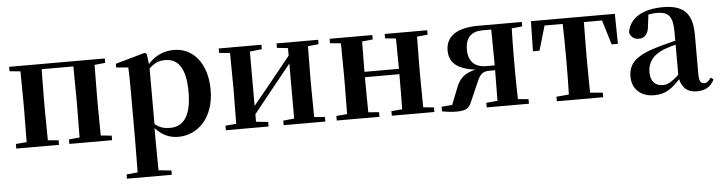

<svg xmlns="http://www.w3.org/2000/svg" viewBox="-48 -773 4712 1254"><g transform="rotate(-5 2308.0 -146.5)"><path d="M37 -507 108 -500C109 -442 110 -357 110 -301V-235C110 -179 109 -94 108 -36L37 -30V0H317V-30L247 -36L245 -235V-301L247 -502H455L457 -301V-235L455 -36L385 -30V0H665V-30L594 -37L592 -235V-301L594 -500L664 -507V-536H37Z M1098 16C1230 16 1335 -93 1335 -271C1335 -449 1241 -552 1119 -552C1054 -552 994 -528 948 -474L940 -541L927 -550L733 -495V-471L812 -464C814 -415 815 -375 815 -309V14L813 224L740 231V259H1034V231L950 222L948 13V-55C992 -5 1043 16 1098 16ZM950 -445C989 -483 1021 -491 1056 -491C1139 -491 1190 -429 1190 -270C1190 -104 1131 -47 1050 -47C1011 -47 981 -55 950 -82Z M1790 -507 1862 -499V-450L1720 -274L1612 -142V-498L1691 -507V-536H1411V-507L1482 -500C1483 -442 1484 -357 1484 -301V-235C1484 -179 1483 -94 1482 -36L1411 -30V0H1691V-30L1612 -38V-87L1749 -258L1862 -398V-37L1790 -30V0H2063V-30L1993 -36L1991 -235V-301L1993 -500L2063 -507V-536H1790Z M2499 -507 2570 -500C2571 -445 2572 -363 2572 -301H2346L2348 -500L2418 -507V-536H2138V-507L2209 -500C2210 -442 2211 -357 2211 -301V-235C2211 -179 2210 -94 2209 -36L2138 -30V0H2418V-30L2348 -36C2347 -94 2346 -182 2346 -266H2572C2572 -182 2571 -94 2570 -36L2499 -30V0H2778V-30L2708 -37L2706 -235V-301L2708 -500L2778 -507V-536H2499Z M3121 0H3398V-30L3329 -36C3327 -94 3326 -179 3326 -235V-301C3326 -357 3327 -443 3329 -500L3398 -507V-536H3111C2963 -536 2899 -478 2899 -393C2899 -314 2948 -268 3070 -252C2998 -238 2961 -202 2939 -140L2898 -36L2828 -30V0C2863 7 2893 10 2923 10C2989 10 3007 -6 3024 -50L3070 -155C3092 -208 3106 -237 3157 -237H3197L3195 -37L3121 -30ZM3197 -269H3144C3064 -269 3025 -311 3025 -388C3025 -466 3066 -504 3136 -504H3195L3197 -301Z M3662 0H3885V-30L3802 -37L3800 -235V-301L3802 -500H3921L3970 -339H4011L4008 -536H3458L3454 -339H3497L3544 -500H3663C3665 -443 3666 -357 3666 -301V-235C3666 -179 3665 -95 3663 -37L3581 -30V0Z M4497 15C4553 15 4589 -5 4613 -53L4596 -67C4578 -41 4566 -34 4551 -34C4529 -34 4517 -48 4517 -95V-356C4517 -494 4459 -552 4326 -552C4185 -552 4103 -496 4090 -406C4098 -376 4120 -360 4151 -360C4185 -360 4213 -382 4217 -439L4226 -512C4246 -516 4263 -518 4281 -518C4358 -518 4386 -488 4386 -381V-327L4276 -298C4124 -255 4074 -204 4074 -118C4074 -34 4134 16 4218 16C4294 16 4335 -16 4389 -74C4402 -18 4436 15 4497 15ZM4386 -104C4337 -57 4308 -45 4281 -45C4232 -45 4200 -75 4200 -136C4200 -203 4237 -248 4308 -277C4328 -284 4356 -293 4386 -301Z"/></g></svg>

Font: Noto Serif CJK TC
Style: Bold
Weight: 700
Designer: Ryoko NISHIZUKA 西塚涼子 (kana & ideographs); Frank Grießhammer (Latin, Greek & Cyrillic); Wenlong ZHANG 张文龙 (bopomofo); San
Foundry: Adobe
Version: Version 2.001;hotconv 1.1.0;makeotfexe 2.6.0